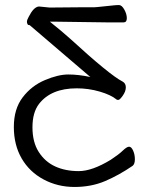

<svg xmlns="http://www.w3.org/2000/svg" viewBox="-20 -727 592 763"><path d="M192 -641H178Q222 -606 259 -573Q416 -429 467 -403Q480 -396 480 -380Q480 -364 468 -347Q456 -330 450.5 -330Q445 -330 444 -331Q421 -350 376.5 -363Q332 -376 285 -376Q183 -376 135 -314Q109 -280 109 -221Q109 -162 134 -123Q159 -84 199.5 -65.5Q240 -47 293 -47Q346 -47 420 -92Q452 -113 468 -128.5Q484 -144 493 -144Q502 -144 509 -128.5Q516 -113 516 -94Q516 -75 507 -68Q453 -31 398 -7.5Q343 16 276 16Q209 16 153 -14Q97 -44 66 -97.5Q35 -151 35 -222.5Q35 -294 70 -340Q105 -386 158 -408.5Q211 -431 251.5 -431Q292 -431 339 -421Q305 -450 225.5 -518Q146 -586 98 -627Q92 -627 90 -630Q87 -635 87 -640Q87 -648 94 -660Q113 -698 133 -701H137L177 -697L291 -698H353L367 -699Q390 -701 415.5 -704Q441 -707 452.5 -707Q464 -707 474 -689Q484 -671 484 -654.5Q484 -638 471 -638H408Q382 -638 192 -641Z"/></svg>

Font: Moon Stars Kai T
Style: Regular
Weight: 400
Designer: GuiWonder
Version: Version 1.101